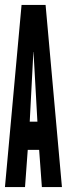

<svg xmlns="http://www.w3.org/2000/svg" viewBox="-23 -755 297 775"><path d="M-3 0H78L89 -150H135L146 0H227L161 -735H64ZM97 -264 111.5 -541V-544.5H112.5V-541L128 -264Z"/></svg>

Font: League Gothic Condensed
Style: Regular
Weight: 400
Width: 3
Designer: The League of Moveable Type
Version: Version 1.600; ttfautohint (v1.8.3)